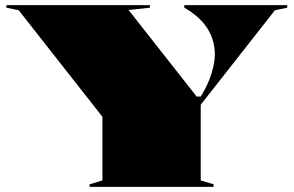

<svg xmlns="http://www.w3.org/2000/svg" viewBox="-20 -728 1144 748"><path d="M329 0V-10L379 -25V-273L53 -688L5 -698V-708H564V-698L481 -689L746 -352H762L767 -360Q793 -404 805 -445Q817 -486 817 -515Q817 -572 787.5 -618Q758 -664 698 -698V-708H1099V-698L1051 -688L762 -320V-25L812 -10V0Z"/></svg>

Font: Kalnia SemiExpanded
Style: Bold
Weight: 700
Width: 6
Designer: Frida Medrano
Foundry: Frida Medrano
Version: Version 1.105